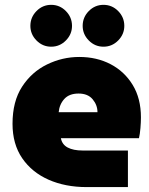

<svg xmlns="http://www.w3.org/2000/svg" viewBox="-20 -762 605 782"><path d="M333 0Q246 0 178 -30Q110 -60 70.5 -117.5Q31 -175 31 -258Q31 -349 70 -409Q109 -469 171.5 -499.5Q234 -530 303 -530Q374 -530 430.5 -500.5Q487 -471 520.5 -416Q554 -361 554 -284Q554 -265 552 -240.5Q550 -216 546 -199H228Q233 -173 256 -161Q279 -149 316 -149H501V0ZM219 -305H377Q377 -334 357.5 -357.5Q338 -381 300 -381Q262 -381 242 -359Q222 -337 219 -305ZM401.5 -571.8Q366.6 -571.8 341.6 -597.2Q316.7 -622.5 316.7 -656.6Q316.7 -691.6 341.6 -716.9Q366.6 -742.3 401.5 -742.3Q436.4 -742.3 461.4 -716.9Q486.3 -691.6 486.3 -656.6Q486.3 -622.5 461.4 -597.2Q436.4 -571.8 401.5 -571.8ZM188.5 -571.8Q153.6 -571.8 128.6 -597.2Q103.7 -622.5 103.7 -656.6Q103.7 -691.6 128.6 -716.9Q153.6 -742.3 188.5 -742.3Q223.4 -742.3 248.4 -716.9Q273.3 -691.6 273.3 -656.6Q273.3 -622.5 248.4 -597.2Q223.4 -571.8 188.5 -571.8Z"/></svg>

Font: MuseoModerno Black
Style: Regular
Weight: 900
Designer: Pablo Cosgaya, Héctor Gatti, Marcela Romero, and the Authors of The MuseoModerno Project.
Foundry: Omnibus-Type Team
Version: Version 1.001